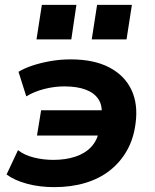

<svg xmlns="http://www.w3.org/2000/svg" viewBox="-20 -758 635 789"><path d="M203 11Q142 11 90.5 -3Q39 -17 7 -41L54 -141Q79 -121 118 -111Q157 -101 199 -101Q249 -101 289 -114Q329 -127 354.5 -154Q380 -181 387 -221L392 -201H132L149 -305H407L397 -284Q402 -323 385 -349.5Q368 -376 332.5 -389.5Q297 -403 244 -403Q204 -403 162.5 -392.5Q121 -382 88 -362L56 -463Q81 -478 114.5 -489Q148 -500 188 -507Q228 -514 270 -514Q366 -514 429 -481Q492 -448 520 -389Q548 -330 537 -250Q529 -188 502 -140Q475 -92 432 -58Q389 -24 331 -6.5Q273 11 203 11ZM357 -596 379 -738H522L500 -596ZM130 -596 152 -738H294L273 -596Z"/></svg>

Font: Nunito Sans 7pt ExtraBold
Style: Italic
Weight: 800
Italic angle: -9°
Designer: Vernon Adams
Foundry: Vernon Adams
Version: Version 3.101;gftools[0.9.27]